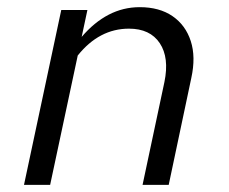

<svg xmlns="http://www.w3.org/2000/svg" viewBox="-20 -516 640 536"><path d="M47 0 151 -488H224L208 -413Q243 -454 283.5 -475Q324 -496 370 -496Q425 -496 461.5 -471Q498 -446 512.5 -401.5Q527 -357 514 -298L451 0H378L439 -287Q453 -355 426 -395.5Q399 -436 340 -436Q257 -436 197 -361L120 0Z"/></svg>

Font: Red Hat Mono
Style: Italic
Weight: 400
Italic angle: -12°
Monospace: yes
Designer: Pentagram, MCKL
Foundry: MCKL
Version: Version 1.030